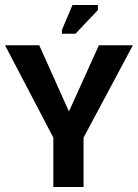

<svg xmlns="http://www.w3.org/2000/svg" viewBox="-45 -743 548 763"><path d="M167 -196 -25 -563H111L229 -300L348 -563H483L287 -196ZM167 0V-209H287V0ZM255 -609H201V-624L243 -723H344V-703Z"/></svg>

Font: Darker Grotesque ExtraBold
Style: Regular
Weight: 800
Designer: Gabriel Lam
Foundry: TypeRant
Version: Version 1.000;gftools[0.9.28]